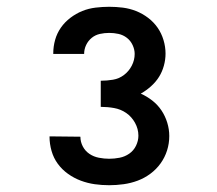

<svg xmlns="http://www.w3.org/2000/svg" viewBox="-20 -863 640 566"><path d="M302 -317Q280 -317 259 -320Q238 -323 218 -330.5Q198 -338 180.5 -350.5Q163 -363 150.5 -380Q138 -397 132 -418Q126 -439 126 -460Q126 -460 126 -460Q126 -460 126 -461L217 -460Q217 -460 217 -460Q217 -460 217 -460Q217 -445 224 -431.5Q231 -418 243.5 -409.5Q256 -401 271.5 -398Q287 -395 302 -395Q317 -395 332.5 -398Q348 -401 361 -410Q374 -419 381 -433.5Q388 -448 388 -463Q388 -483 378 -501Q368 -519 352 -530Q336 -541 316.5 -544.5Q297 -548 277 -548V-625Q295 -625 313 -628Q331 -631 345.5 -642Q360 -653 368.5 -669.5Q377 -686 377 -704Q377 -717 371 -730Q365 -743 354 -751.5Q343 -760 329.5 -763Q316 -766 302 -766Q288 -766 274.5 -763Q261 -760 250.5 -751.5Q240 -743 234 -730.5Q228 -718 228 -704Q228 -704 228 -704Q228 -704 228 -704H137Q137 -704 137 -704.5Q137 -705 137 -705Q137 -726 142.5 -745.5Q148 -765 159.5 -781.5Q171 -798 187.5 -810.5Q204 -823 222.5 -830.5Q241 -838 261.5 -840.5Q282 -843 302 -843Q322 -843 342 -840.5Q362 -838 381 -830.5Q400 -823 416.5 -810.5Q433 -798 444.5 -781.5Q456 -765 462 -745Q468 -725 468 -705Q468 -687 463 -669Q458 -651 448.5 -636Q439 -621 425 -608.5Q411 -596 395 -587Q413 -579 429 -566.5Q445 -554 456 -537.5Q467 -521 473 -501.5Q479 -482 479 -462Q479 -440 472.5 -419.5Q466 -399 453.5 -381.5Q441 -364 423.5 -351Q406 -338 386 -330.5Q366 -323 344.5 -320Q323 -317 302 -317Z"/></svg>

Font: Iosevka Custom Extended
Style: Bold
Weight: 700
Width: 7
Monospace: yes
Designer: Belleve Invis
Foundry: Belleve Invis
Version: Version 11.2.4; ttfautohint (v1.8.4)